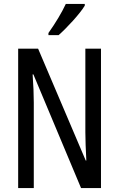

<svg xmlns="http://www.w3.org/2000/svg" viewBox="-20 -963 609 983"><path d="M414 -934V-943H317C296 -898 266 -848 228 -794V-783H280C321 -819 389 -892 414 -934ZM497 0V-714H417V-286C417 -248 419 -200 422 -141H419L175 -714H73V0H153V-438C153 -479 151 -527 147 -582H151L395 0Z"/></svg>

Font: Noto Sans Gujarati ExtraCondensed
Style: Regular
Weight: 400
Width: 2
Designer: Jelle Bosma - Monotype Design Team, Universal Thirst
Foundry: Monotype Imaging Inc.
Version: Version 2.106